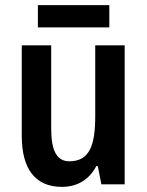

<svg xmlns="http://www.w3.org/2000/svg" viewBox="-20 -720 574 750"><path d="M407 -700H128V-613H407ZM467 -543H352V-266C352 -151 329 -90 251 -90C202 -90 180 -131 180 -217V-543H65V-189C65 -61 117 10 222 10C280 10 328 -17 356 -71H362L376 0H467Z"/></svg>

Font: Noto Sans Tamil Condensed SemiBold
Style: Regular
Weight: 600
Width: 3
Designer: Jelle Bosma - Monotype Design Team
Foundry: Monotype Imaging Inc.
Version: Version 2.004